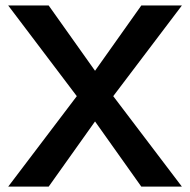

<svg xmlns="http://www.w3.org/2000/svg" viewBox="-20 -694 706 714"><path d="M656.4 0 401.1 -336.4 656.4 -673.6H505.5L333.4 -430.8L161 -673.6H10.5L265.6 -336.4L10.5 0H161L333.4 -242.4L505.5 0Z"/></svg>

Font: Estedad-VF-FD Black
Style: Regular
Weight: 900
Designer: Amin Abedi
Version: Version 4.000